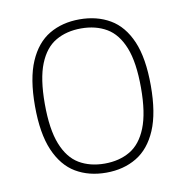

<svg xmlns="http://www.w3.org/2000/svg" viewBox="-68 -613 664 687"><g transform="rotate(-10 264.5 -269.5)"><path d="M264.5 9Q201.5 9 154.2 -19Q107 -47 80.5 -108.5Q54 -170 54 -270Q54 -369.5 80.5 -430.8Q107 -492 154.2 -520Q201.5 -548 264.5 -548Q327.5 -548 375 -520.2Q422.5 -492.5 448.8 -431.5Q475 -370.5 475 -270Q475 -171 448.8 -109.5Q422.5 -48 375 -19.5Q327.5 9 264.5 9ZM264.5 -24Q317.5 -24 356.8 -47Q396 -70 417.5 -123.8Q439 -177.5 439 -268.5Q439 -361.5 417.5 -415.2Q396 -469 356.8 -492Q317.5 -515 264.5 -515Q211.5 -515 172.2 -492.2Q133 -469.5 111.5 -416.2Q90 -363 90 -271.5Q90 -179 111.5 -124.8Q133 -70.5 172.2 -47.2Q211.5 -24 264.5 -24Z"/></g></svg>

Font: Encode Sans Condensed Thin Thin
Style: Regular
Weight: 250
Version: Version 3.002